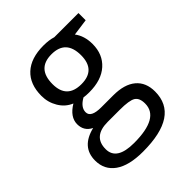

<svg xmlns="http://www.w3.org/2000/svg" viewBox="-218 -671 1037 1037"><g transform="rotate(-45 300.0 -153.0)"><path d="M549.8 -536.1V-481L454.1 -467.8Q485.8 -426.3 485.8 -363.8Q485.8 -285.2 433.8 -238.5Q381.8 -191.9 289.1 -191.9Q262.2 -191.9 247.1 -194.8Q198.2 -167.5 198.2 -129.9Q198.2 -88.9 276.9 -88.9H368.2Q453.1 -88.9 498 -51.3Q543 -13.7 543 56.2Q543 240.2 267.1 240.2Q160.6 240.2 105.2 200.9Q49.8 161.6 49.8 90.8Q49.8 -12.7 167 -41Q120.1 -64 120.1 -116.2Q120.1 -170.9 185.1 -210Q141.6 -228 116.7 -269.8Q91.8 -311.5 91.8 -360.8Q91.8 -449.7 143.8 -497.8Q195.8 -545.9 292 -545.9Q334 -545.9 365.2 -536.1ZM290 -252.9Q398.9 -252.9 398.9 -365.2Q398.9 -481.9 289.1 -481.9Q179.2 -481.9 179.2 -363.8Q179.2 -252.9 290 -252.9ZM337.9 -8.8H246.1Q133.8 -8.8 133.8 87.9Q133.8 172.9 266.1 172.9Q459 172.9 459 64Q459 21 434.6 6.1Q410.2 -8.8 337.9 -8.8Z"/></g></svg>

Font: WenQuanYi Micro Hei Mono
Style: Regular
Weight: 400
Foundry: Ascender Corporation
Version: Version 0.2.0-beta